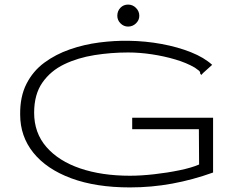

<svg xmlns="http://www.w3.org/2000/svg" viewBox="-20 -808 1040 838"><path d="M547 10Q398 10 290.5 -30Q183 -70 125.5 -141.5Q68 -213 68 -308Q67 -386 95.5 -442Q124 -498 173.5 -534.5Q223 -571 285 -592.5Q347 -614 413 -622.5Q479 -631 541 -630Q615 -629 685.5 -616Q756 -603 813.5 -580Q871 -557 906 -525L866 -489L859 -481L854 -486Q854 -495 848.5 -499.5Q843 -504 830 -513Q794 -534 745 -548.5Q696 -563 642.5 -571Q589 -579 539 -579Q465 -579 392.5 -567.5Q320 -556 260.5 -527.5Q201 -499 165 -447.5Q129 -396 129 -316Q129 -228 182.5 -166.5Q236 -105 330 -73Q424 -41 547 -41Q595 -41 653 -47.5Q711 -54 764 -65Q817 -76 849 -90L848 -244H557V-294H910V-55Q821 -23 731 -6.5Q641 10 547 10ZM539 -692Q520 -692 506 -706Q492 -720 492 -739Q492 -760 505.5 -774Q519 -788 539 -788Q559 -788 573.5 -773.5Q588 -759 588 -739Q588 -720 573.5 -706Q559 -692 539 -692Z"/></svg>

Font: Inconsolata UltraExpanded Light
Style: Regular
Weight: 300
Width: 9
Monospace: yes
Designer: Raph Levien, Cyreal, Brenton Simpson
Foundry: Raph Levien, Cyreal, Google
Version: Version 3.001; ttfautohint (v1.8.2.53-6de2)